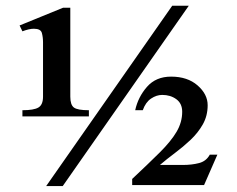

<svg xmlns="http://www.w3.org/2000/svg" viewBox="-20 -629 809 656"><path d="M722.7 -100.6 677.2 3.4H431.6V-17.6Q487.8 -70.3 525.9 -108.2Q564 -146 583.3 -178.7Q602.5 -211.4 602.5 -247.1Q602.5 -275.4 582.5 -290Q562.5 -304.7 534.2 -304.7Q514.6 -304.7 496.1 -292.2Q477.5 -279.8 467.8 -252.4H441.9Q451.7 -297.4 482.2 -332.3Q512.7 -367.2 564.5 -367.2Q620.6 -367.2 655 -337.2Q689.5 -307.1 689.5 -269.5Q689.5 -233.4 673.1 -204.3Q656.7 -175.3 631.1 -151.1Q605.5 -127 577.6 -106.2Q549.8 -85.4 526.4 -65.4H604.5Q635.3 -65.4 659.9 -71.8Q684.6 -78.1 696.8 -100.6ZM625 -609.4 194.3 6.8H137.7L568.4 -609.4ZM283.7 -231.4H56.6V-252.4Q95.7 -252.4 111.3 -261.7Q127 -271 127 -298.8V-484.4Q127 -502 123 -516.4Q119.1 -530.8 95.7 -530.8Q79.6 -530.8 56.6 -522L46.9 -542L195.3 -602.5H220.2V-298.8Q220.2 -271 232.4 -261.7Q244.6 -252.4 283.7 -252.4Z"/></svg>

Font: Scheherazade New
Style: Bold
Weight: 700
Designer: SIL International
Foundry: SIL International
Version: Version 4.000